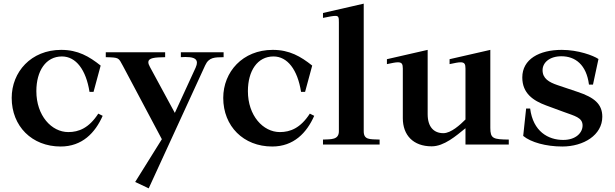

<svg xmlns="http://www.w3.org/2000/svg" viewBox="-20 -791 3366 1051"><path d="M531 -432C468 -482 407 -518 315 -518C150 -518 44 -397 44 -255C44 -100 155 11 312 11C430 11 501 -64 542 -157L518 -169C467 -90 411 -68 354 -68C262 -68 179 -158 179 -292C179 -403 231 -482 319 -482C396 -482 451 -409 470 -288H492Z M559 -478V-505H884V-478C828 -477 792 -475 792 -450C792 -443 795 -435 801 -424L937 -173L1051 -421C1056 -432 1058 -441 1058 -448C1058 -473 1031 -479 995 -479C987 -479 979 -478 970 -478V-505H1204V-478C1156 -477 1124 -479 1103 -433L794 240L720 205L866 -29L653 -430C628 -476 633 -476 559 -478Z M1689 -432C1626 -482 1565 -518 1473 -518C1308 -518 1202 -397 1202 -255C1202 -100 1313 11 1470 11C1588 11 1659 -64 1700 -157L1676 -169C1625 -90 1569 -68 1512 -68C1420 -68 1337 -158 1337 -292C1337 -403 1389 -482 1477 -482C1554 -482 1609 -409 1628 -288H1650Z M1971 -73V-771L1748 -720V-693C1782 -700 1803 -704 1816 -704C1834 -704 1835 -695 1835 -669V-73C1835 -25 1793 -29 1748 -27V0H2058V-27C2003 -29 1971 -25 1971 -73Z M2098 -440C2126 -446 2145 -450 2158 -450C2180 -450 2185 -440 2185 -416V-144C2185 -51 2242 10 2343 10C2411 10 2476 -47 2528 -89V0H2765V-27C2680 -28 2664 -32 2664 -91V-518L2441 -467V-440C2469 -446 2488 -450 2501 -450C2523 -450 2528 -440 2528 -416V-137C2499 -108 2449 -62 2407 -62C2355 -62 2321 -96 2321 -166V-518L2098 -467Z M3256 -468C3228 -487 3145 -518 3055 -518C2932 -518 2839 -467 2839 -367C2839 -280 2899 -240 2969 -214L3064 -179C3126 -156 3169 -148 3169 -104C3169 -65 3133 -25 3063 -25C2981 -25 2898 -71 2882 -197H2860L2844 -47C2886 -12 2969 11 3058 11C3175 11 3277 -52 3277 -152C3277 -222 3232 -258 3142 -288L3032 -325C2985 -341 2950 -361 2950 -407C2950 -448 2988 -483 3053 -483C3129 -483 3190 -437 3204 -328H3226Z"/></svg>

Font: Ortica Linear
Style: Bold
Weight: 700
Designer: Benedetta Bovani
Foundry: Collletttivo
Version: Version 2.000;Glyphs 3.1.2 (3151)